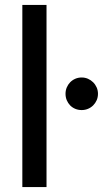

<svg xmlns="http://www.w3.org/2000/svg" viewBox="-20 -758 417 778"><path d="M168.5 -738V0H70.5V-738ZM245.5 -378Q245.5 -391.5 250.5 -403.5Q255.5 -415.5 264.2 -424.5Q273 -433.5 285 -438.8Q297 -444 311 -444Q324.5 -444 336.5 -438.8Q348.5 -433.5 357.5 -424.5Q366.5 -415.5 371.8 -403.5Q377 -391.5 377 -378Q377 -364 371.8 -352Q366.5 -340 357.5 -331Q348.5 -322 336.5 -317Q324.5 -312 311 -312Q297 -312 285 -317Q273 -322 264.2 -331Q255.5 -340 250.5 -352Q245.5 -364 245.5 -378Z"/></svg>

Font: Lato 2
Style: Regular
Weight: 500
Designer: Lukasz Dziedzic with Adam Twardoch and Botio Nikoltchev
Foundry: tyPoland Lukasz Dziedzic
Version: Version 2.015; 2015-08-06; http://www.latofonts.com/